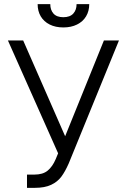

<svg xmlns="http://www.w3.org/2000/svg" viewBox="-20 -904 617 934"><path d="M111.3 -54.7H147.5Q188.5 -54.7 211.9 -74Q235.4 -93.3 251 -129.9L262.7 -158.2L18.6 -707H92.8L296.9 -241.2L485.4 -707H558.6L314.5 -109.4Q296.9 -69.3 278.3 -44.4Q259.8 -19.5 228.8 -4.9Q197.8 9.8 149.4 9.8H111.3ZM288.1 -770.5Q250 -770.5 221.7 -784.7Q193.4 -798.8 178.2 -824.5Q163.1 -850.1 163.1 -883.8H224.6Q224.6 -855.5 240.2 -837.9Q255.9 -820.3 288.1 -820.3Q320.3 -820.3 336.4 -837.9Q352.5 -855.5 352.5 -883.8H414.1Q414.1 -850.1 398.7 -824.5Q383.3 -798.8 354.7 -784.7Q326.2 -770.5 288.1 -770.5Z"/></svg>

Font: Pretendard JP Light
Style: Regular
Weight: 300
Designer: Base glyphs from Inter by Rasmus Andersson; Hangeul glyphs from Noto Sans CJK(Source Han Sans) by Jang Soo-young and Kan
Foundry: Kil Hyung-jin
Version: Version 1.309